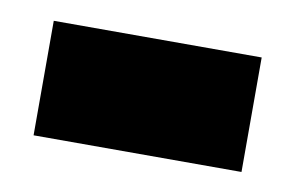

<svg xmlns="http://www.w3.org/2000/svg" viewBox="-34 -394 386 251"><g transform="rotate(10 159.0 -268.0)"><path d="M21 -192H297V-344H21Z"/></g></svg>

Font: Noto Sans UI Black
Style: Regular
Weight: 900
Designer: Monotype Design Team
Foundry: Monotype Imaging Inc.
Version: Version 1.901